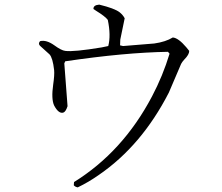

<svg xmlns="http://www.w3.org/2000/svg" viewBox="-20 -768 960 830"><path d="M798 -548Q798 -532 777 -511Q767 -500 763 -492L710 -368L709 -366Q592 -139 409 -13Q364 19 316 42Q305 40 299 33L300 19Q511 -112 637 -351Q684 -440 713 -536L706 -544Q519 -541 262 -503L258 -494L272 -309Q264 -284 253 -281Q233 -276 214 -312Q201 -340 210 -403Q216 -444 214 -465Q208 -518 194 -533L153 -570Q144 -579 153 -590Q180 -597 215 -572Q245 -550 262 -548Q298 -543 419 -563Q439 -567 448 -569Q460 -615 446 -682Q435 -697 396 -721Q389 -725 384 -729Q383 -746 409 -748Q475 -732 497 -715Q511 -704 519 -689L500 -597Q499 -584 499 -572L512 -569L647 -580Q696 -587 727 -606Q751 -604 785 -564Q794 -552 798 -548Z"/></svg>

Font: cwTeXKai
Style: Medium
Weight: 500
Version: Version 1.17